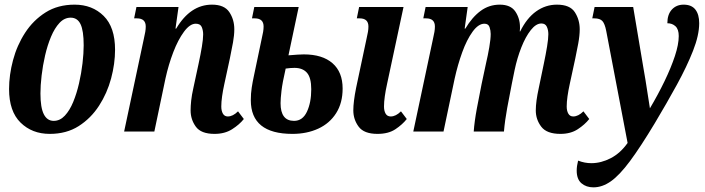

<svg xmlns="http://www.w3.org/2000/svg" viewBox="-20 -566 3034 826"><path d="M194 10Q118 10 68.5 -38.5Q19 -87 19 -183Q19 -243 36 -307Q53 -371 88 -425Q123 -479 176 -512.5Q229 -546 301 -546Q377 -546 426 -497.5Q475 -449 475 -352Q475 -292 458 -228.5Q441 -165 406 -111Q371 -57 318.5 -23.5Q266 10 194 10ZM211 -46Q238 -46 259 -68.5Q280 -91 295 -127.5Q310 -164 320 -207.5Q330 -251 335 -294Q340 -337 340 -371Q340 -434 326.5 -462Q313 -490 284 -490Q257 -490 236 -467.5Q215 -445 199.5 -408Q184 -371 174 -327.5Q164 -284 159 -241Q154 -198 154 -164Q154 -103 168.5 -74.5Q183 -46 211 -46Z M903 10Q845 10 822.5 -21Q800 -52 800 -91Q800 -110 802.5 -133.5Q805 -157 812 -188L835 -295Q843 -332 848.5 -365Q854 -398 854 -418Q854 -435 848 -449.5Q842 -464 822 -464Q797 -464 771.5 -429.5Q746 -395 725.5 -341.5Q705 -288 692 -229L644 0H514L599 -400Q603 -417 605 -429Q607 -441 607 -452Q607 -487 569 -487H557L567 -536H748L735 -443H738Q799 -546 892 -546Q945 -546 966.5 -514Q988 -482 988 -440Q988 -415 982.5 -384Q977 -353 969 -315L945 -204Q939 -177 935.5 -152Q932 -127 932 -108Q932 -89 939 -77Q946 -65 960 -65Q982 -65 1004 -87L1029 -54Q1010 -30 978.5 -10Q947 10 903 10Z M1604 10Q1546 10 1523 -21Q1500 -52 1500 -91Q1500 -128 1512 -188L1557 -400Q1561 -417 1563 -429Q1565 -441 1565 -452Q1565 -487 1527 -487H1515L1525 -536H1716L1645 -204Q1639 -177 1635.5 -152Q1632 -127 1632 -108Q1632 -89 1639 -77Q1646 -65 1661 -65Q1683 -65 1705 -87L1730 -54Q1711 -30 1681 -10Q1651 10 1604 10ZM1238 10Q1059 10 1059 -135Q1059 -164 1063 -189.5Q1067 -215 1072 -238L1106 -400Q1110 -417 1112 -429Q1114 -441 1114 -452Q1114 -487 1076 -487H1064L1074 -536H1265L1221 -328Q1245 -330 1261 -331Q1277 -332 1287 -332Q1367 -332 1410.5 -294Q1454 -256 1454 -185Q1454 -123 1426 -79Q1398 -35 1349 -12.5Q1300 10 1238 10ZM1245 -46Q1282 -46 1300.5 -85.5Q1319 -125 1319 -182Q1319 -232 1300.5 -253Q1282 -274 1247 -274Q1231 -274 1209 -271Q1195 -210 1191 -175.5Q1187 -141 1187 -122Q1187 -46 1245 -46Z M2391 10Q2332 10 2308.5 -21Q2285 -52 2285 -91Q2285 -129 2298 -188L2320 -294Q2328 -332 2333.5 -365.5Q2339 -399 2339 -419Q2339 -437 2332.5 -451Q2326 -465 2309 -465Q2286 -465 2263.5 -436.5Q2241 -408 2223 -362.5Q2205 -317 2194 -265L2182 -206Q2172 -156 2162 -101.5Q2152 -47 2148 0H2018Q2021 -43 2031.5 -99.5Q2042 -156 2052 -205L2071 -294Q2079 -328 2085 -363Q2091 -398 2091 -420Q2091 -435 2086 -449.5Q2081 -464 2064 -464Q2038 -464 2013 -429.5Q1988 -395 1968.5 -341Q1949 -287 1936 -228L1888 0H1758L1843 -400Q1847 -417 1849 -429Q1851 -441 1851 -452Q1851 -487 1813 -487H1801L1811 -536H1992L1979 -443H1982Q2011 -492 2047.5 -519Q2084 -546 2130 -546Q2177 -546 2197 -516.5Q2217 -487 2217 -449Q2217 -445 2217 -442Q2217 -439 2216 -431H2218Q2246 -488 2286.5 -517Q2327 -546 2376 -546Q2432 -546 2453 -513.5Q2474 -481 2474 -440Q2474 -413 2467.5 -378Q2461 -343 2455 -315L2431 -204Q2425 -177 2421.5 -152Q2418 -127 2418 -108Q2418 -89 2425 -77Q2432 -65 2446 -65Q2468 -65 2490 -87L2515 -54Q2496 -30 2465.5 -10Q2435 10 2391 10Z M2533 240Q2502 240 2481.5 222.5Q2461 205 2461 168Q2461 149 2467 125Q2495 136 2524 136Q2566 136 2607.5 114.5Q2649 93 2680 49L2588 -433Q2582 -464 2571.5 -475.5Q2561 -487 2537 -487H2528L2538 -536H2704L2748 -274Q2752 -253 2757 -221.5Q2762 -190 2767 -157.5Q2772 -125 2776 -100Q2811 -159 2839 -217Q2867 -275 2883.5 -325Q2900 -375 2900 -411Q2900 -440 2886 -453Q2872 -466 2851 -466Q2851 -504 2870.5 -525Q2890 -546 2921 -546Q2955 -546 2971.5 -525Q2988 -504 2988 -466Q2988 -415 2961.5 -347.5Q2935 -280 2892 -201.5Q2849 -123 2797 -36Q2735 67 2690 127.5Q2645 188 2608 214Q2571 240 2533 240Z"/></svg>

Font: Noto Serif ExtraCondensed
Style: Bold Italic
Weight: 700
Width: 2
Italic angle: -12°
Designer: Monotype Design Team
Foundry: Monotype Imaging Inc.
Version: Version 2.013; ttfautohint (v1.8.4.7-5d5b)